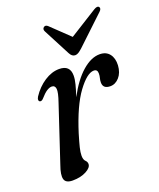

<svg xmlns="http://www.w3.org/2000/svg" viewBox="-122 -705 654 791"><g transform="rotate(-20 204.5 -310.0)"><path d="M46 -344Q40.5 -345 39.8 -351.2Q39 -357.5 44 -365.5Q67 -400.5 99.2 -421.5Q131.5 -442.5 164 -442.5Q211.5 -442.5 211.5 -397Q211.5 -380.5 206.2 -360Q201 -339.5 191 -309Q225.5 -374 264.8 -408.2Q304 -442.5 341.5 -442.5Q369.5 -442.5 384.2 -423.8Q399 -405 397.5 -374Q395.5 -342 378.5 -322.8Q361.5 -303.5 339 -303.5Q307 -303.5 307 -331Q307 -341 309.5 -350Q312 -359 312 -369.5Q312 -387.5 296 -387.5Q266.5 -387.5 225.2 -331.5Q184 -275.5 149.5 -165.5Q139 -130.5 134 -110.2Q129 -90 129 -75Q129 -57.5 136.8 -50.2Q144.5 -43 144.5 -33.5Q144.5 -17.5 120 -4.5Q95.5 8.5 60.5 8.5Q30.5 8.5 25 -10.5Q19.5 -29.5 34 -69.5L114.5 -312Q129 -353.5 127 -369.2Q125 -385 110.5 -385Q101 -385 89 -377.5Q77 -370 58 -348.5Q51 -342.5 46 -344ZM278 -490.5Q269 -482.5 261.8 -477.8Q254.5 -473 246.5 -473Q232.5 -473 223.5 -490.5L162.5 -607.5Q156 -619.5 165 -626.5Q173.5 -632.5 183 -623.5L262.5 -547.5L384 -623.5Q400.5 -633.5 406.5 -626.5Q413.5 -618 401 -606.5Z"/></g></svg>

Font: Fraunces 144pt S050
Style: Italic
Weight: 400
Italic angle: -16°
Version: Version 1.000; ttfautohint (v1.8.3)